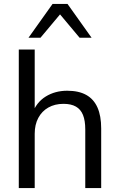

<svg xmlns="http://www.w3.org/2000/svg" viewBox="-20 -957 608 977"><path d="M75.6 0V-705H156.6V-377.7H143.7Q164.6 -436 212.4 -465.7Q260.3 -495.3 321.9 -495.3Q380.4 -495.3 418.6 -474.1Q456.9 -452.9 475.9 -410.2Q494.9 -367.6 494.9 -303.3V0H413.9V-298.4Q413.9 -343.3 402.3 -372Q390.7 -400.8 366.1 -414.7Q341.6 -428.6 303.1 -428.6Q259.2 -428.6 226.1 -409.9Q193 -391.2 174.8 -356.9Q156.6 -322.5 156.6 -276.6V0ZM125 -765 247.4 -936.9H323.6L446 -765H385.1L285.5 -883.8L186 -765Z"/></svg>

Font: Nunito Sans 12pt ExtraLight
Style: Regular
Weight: 200
Designer: Vernon Adams
Foundry: Vernon Adams
Version: Version 3.101;gftools[0.9.27]